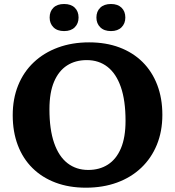

<svg xmlns="http://www.w3.org/2000/svg" viewBox="-20 -902 853 936"><path d="M414.5 -695.5Q496.5 -695.5 562.2 -670.8Q628 -646 674.8 -599.8Q721.5 -553.5 746.5 -488.2Q771.5 -423 771.5 -342Q771.5 -262 744.8 -196.5Q718 -131 668.5 -84Q619 -37 550.5 -12Q482 13 398.5 13Q316.5 13 250.8 -11.8Q185 -36.5 138.2 -82.8Q91.5 -129 66.8 -194.2Q42 -259.5 42 -340.5Q42 -420.5 68.5 -486Q95 -551.5 144.5 -598.2Q194 -645 262.5 -670.2Q331 -695.5 414.5 -695.5ZM410 -73.5Q465.5 -73.5 506.2 -99.8Q547 -126 569.5 -179Q592 -232 592 -313Q592 -412 569.2 -477.5Q546.5 -543 504.2 -576Q462 -609 403 -609Q347.5 -609 306.8 -582.8Q266 -556.5 243.5 -503.5Q221 -450.5 221 -369.5Q221 -271 243.8 -205.2Q266.5 -139.5 309 -106.5Q351.5 -73.5 410 -73.5ZM292.5 -750.5Q259 -750.5 240.5 -769Q222 -787.5 222 -816.5Q222 -846.5 240.5 -864.5Q259 -882.5 292.5 -882.5Q326 -882.5 344.5 -864.5Q363 -846.5 363 -816.5Q363 -787.5 344.5 -769Q326 -750.5 292.5 -750.5ZM521 -750.5Q487.5 -750.5 468.8 -769Q450 -787.5 450 -816.5Q450 -846.5 468.8 -864.5Q487.5 -882.5 521 -882.5Q554 -882.5 572.5 -864.5Q591 -846.5 591 -816.5Q591 -787.5 572.5 -769Q554 -750.5 521 -750.5Z"/></svg>

Font: Newsreader
Style: Bold
Weight: 700
Designer: Hugues Gentile
Foundry: Production Type
Version: Version 1.003